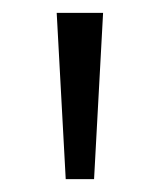

<svg xmlns="http://www.w3.org/2000/svg" viewBox="-20 -734 247 298"><path d="M140 -714H68L82 -456H126Z"/></svg>

Font: Noto Sans Syriac Light
Style: Regular
Weight: 300
Designer: Patrick Giasson and the Monotype Design Team
Foundry: Monotype Imaging Inc.
Version: Version 3.000